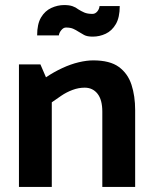

<svg xmlns="http://www.w3.org/2000/svg" viewBox="-20 -740 607 760"><path d="M185 0V-335Q202 -347 222.5 -361Q243 -375 267 -384Q291 -393 315 -393Q347 -393 366 -369Q385 -345 385 -298V0H515V-304Q515 -360 500.5 -404.5Q486 -449 450.5 -475Q415 -501 349 -501Q323 -501 291.5 -493.5Q260 -486 226.5 -470.5Q193 -455 162 -434L140 -485H55V0ZM374 -716Q373 -704 365 -694.5Q357 -685 346 -685Q326 -685 313.5 -690.5Q301 -696 290 -703Q280 -711 267 -715.5Q254 -720 234 -720Q208 -720 183 -708.5Q158 -697 142.5 -671Q127 -645 127 -600H213Q214 -610 222.5 -620.5Q231 -631 241 -631Q259 -631 270 -626Q281 -621 290 -615Q301 -608 313 -601.5Q325 -595 347 -595Q374 -595 398.5 -606.5Q423 -618 438.5 -644.5Q454 -671 454 -716Z"/></svg>

Font: Catamaran
Style: Bold
Weight: 700
Designer: Pria Ravichandran
Version: Version 2.000